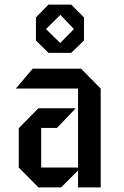

<svg xmlns="http://www.w3.org/2000/svg" viewBox="-20 -819 540 839"><path d="M420 0H321V-74L247 0H148L62 -87V-259L148 -346H311L229 -260H160V-87H321V-432H49L123 -519H334L420 -432ZM347 -642 291 -588H192L137 -642V-743L192 -799H291L347 -743ZM303 -692 244 -754 181 -692 243 -631Z"/></svg>

Font: Iceberg
Style: Regular
Weight: 400
Designer: Victor Kharyk
Foundry: Cyreal (www.cyreal.org)
Version: Version 1.002